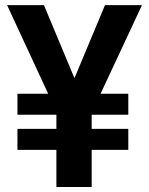

<svg xmlns="http://www.w3.org/2000/svg" viewBox="-20 -748 595 768"><path d="M155.8 -727.5 311.5 -354.5 213.9 -284.2 8.3 -727.5ZM245.1 -356.9 399.9 -727.5H547.9L340.8 -284.2ZM346.7 -382.8V0H205.6V-382.8ZM493.2 -373V-289.1H49.8V-373ZM493.2 -232.4V-148.4H49.8V-232.4Z"/></svg>

Font: Inter Cardless Tabular Bold
Style: Bold
Weight: 700
Designer: Rasmus Andersson
Foundry: rsms
Version: Version 4.000;git-4fc901f